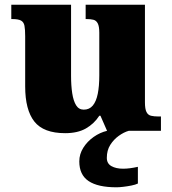

<svg xmlns="http://www.w3.org/2000/svg" viewBox="-20 -556 731 816"><path d="M257 10Q165 10 126 -39.5Q87 -89 87 -189V-402Q87 -431 84 -446.5Q81 -462 69.5 -468.5Q58 -475 32 -475H28V-536H282V-234Q282 -192 287 -159.5Q292 -127 303.5 -108.5Q315 -90 336 -90Q360 -90 374.5 -107.5Q389 -125 395.5 -157.5Q402 -190 402 -235V-417Q402 -444 395.5 -456.5Q389 -469 377 -472Q365 -475 348 -475H344V-536H596V-121Q596 -93 602.5 -80Q609 -67 622 -64Q635 -61 652 -61H664V0H435L407 -64H402Q380 -30 345 -10Q310 10 257 10ZM475 240Q396 240 356.5 213.5Q317 187 317 130Q317 99 334 72Q351 45 378 26Q405 7 435 0H527Q506 6 484.5 21.5Q463 37 448.5 60Q434 83 434 115Q434 139 453.5 150Q473 161 503 161Q517 161 532.5 159Q548 157 566 153V224Q556 229 538.5 232.5Q521 236 503.5 238Q486 240 475 240Z"/></svg>

Font: Noto Serif Bengali Black
Style: Regular
Weight: 900
Version: Version 2.003